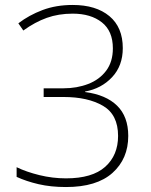

<svg xmlns="http://www.w3.org/2000/svg" viewBox="-20 -744 610 774"><path d="M475 -550Q475 -479 432 -433Q389 -387 323 -375V-373Q407 -362 452 -318Q497 -274 497 -196Q497 -104 433.5 -47Q370 10 246 10Q185 10 135.5 -1.5Q86 -13 47 -31V-70Q86 -51 139 -38Q192 -25 246 -25Q352 -25 404 -71.5Q456 -118 456 -196Q456 -282 395 -317.5Q334 -353 236 -353H156V-388H236Q290 -388 335.5 -405.5Q381 -423 408 -459Q435 -495 435 -549Q435 -619 390.5 -654Q346 -689 273 -689Q216 -689 168.5 -672Q121 -655 74 -621L54 -650Q97 -683 151.5 -703.5Q206 -724 273 -724Q367 -724 421 -679Q475 -634 475 -550Z"/></svg>

Font: Noto Sans Arabic UI XLt
Style: Regular
Weight: 200
Designer: Monotype Design Team, Nadine Chahine and Nizar Qandah
Foundry: Monotype Imaging Inc.
Version: Version 2.010; ttfautohint (v1.8.4.7-5d5b)